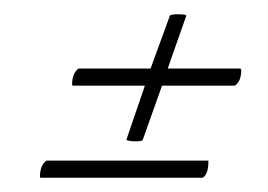

<svg xmlns="http://www.w3.org/2000/svg" viewBox="-20 -335 375 269"><path d="M170 -137Q161 -137 157 -139L183 -215H82Q82 -215 81.5 -215.5Q81 -216 81 -217Q81 -232 90 -239H191L218 -313Q219 -315 230 -315Q241 -315 241 -313L215 -239H317Q317 -238 317.5 -238Q318 -238 318 -237Q318 -221 309 -215H207L180 -139Q179 -137 170 -137ZM37 -86Q36 -86 36 -88Q36 -103 45 -110H272V-109Q272 -91 264 -86Z"/></svg>

Font: Imperial Script
Style: Regular
Weight: 400
Designer: Robert E. Leuschke
Foundry: Robert E. Leuschke
Version: Version 1.010; ttfautohint (v1.8.3)